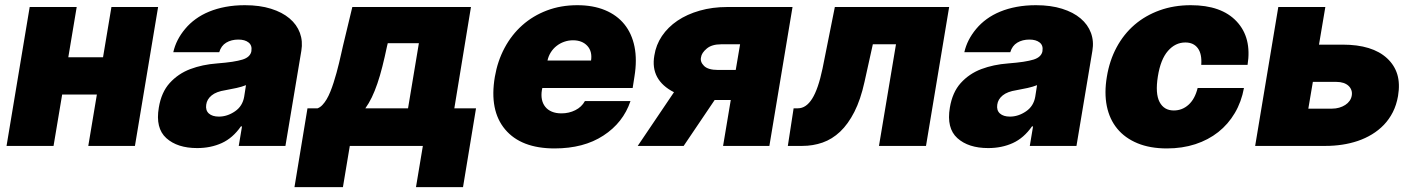

<svg xmlns="http://www.w3.org/2000/svg" viewBox="-20 -573 5556 754"><path d="M96.6 -545.5H281.2L248.2 -348H384.6L417.6 -545.5H600.9L509.9 0H326.7L360.4 -201.7H224.1L190.3 0H5.7Z M603.7 -150.6Q613.6 -210.6 646.3 -246.8Q679.7 -283.7 727.3 -301.7Q774.9 -319.6 832.4 -323.9Q867.9 -326.7 892.2 -330.4Q916.5 -334.2 932.5 -339.1Q963.1 -348.7 967.3 -372.2V-373.6Q970.5 -394.9 956.1 -406.2Q941.8 -417.6 916.2 -417.6Q888.5 -417.6 868.4 -405.5Q848.4 -393.5 840.9 -367.9H660.5Q671.5 -417.3 707.4 -459.9Q725.1 -481.2 748.6 -498.2Q772 -515.3 801.3 -527.3Q830.6 -539.4 865.8 -546Q900.9 -552.6 941.8 -552.6Q1000 -552.6 1044.2 -538.7Q1088.4 -524.9 1117 -500.7Q1145.6 -476.6 1157.7 -443.9Q1169.7 -411.2 1163.4 -373.6L1100.9 0H917.6L930.4 -76.7H926.1Q894.2 -30.9 850.9 -11.2Q807.5 8.5 754.3 8.5Q676.5 8.5 633.2 -30.5Q589.8 -69.6 603.7 -150.6ZM839.5 -115.1Q872.5 -115.1 902.7 -135.7Q932.5 -155.9 938.9 -193.2L946 -238.6Q930 -232.2 909.3 -227.6Q888.5 -223 865.1 -218.8Q829.5 -213.4 811.1 -198.3Q792.6 -183.2 789.8 -161.9Q786.6 -139.6 800.2 -127.3Q813.9 -115.1 839.5 -115.1Z M1136.4 161.9 1187.5 -147.7H1227.3Q1237.6 -151.6 1246.3 -160.9Q1255 -170.1 1262.8 -183.2Q1270.6 -196.4 1277.3 -213.1Q1284.1 -229.8 1290.1 -248.6Q1296.2 -267.4 1301.5 -286.8Q1306.8 -306.1 1311.3 -324.8Q1315.7 -343.4 1319.6 -360.6Q1323.5 -377.8 1326.7 -392L1363.6 -545.5H1829.5L1764.2 -147.7H1849.4L1798.3 161.9H1613.6L1640.6 0H1353.7L1326.7 161.9ZM1414.8 -147.7H1582.4L1625 -403.4H1502.8L1500 -392Q1490.8 -348 1481.5 -311.4Q1472.3 -274.9 1462 -244.9Q1451.7 -214.8 1440.2 -190.9Q1428.6 -166.9 1414.8 -147.7Z M1923.3 -271.3Q1933.9 -333.1 1961.5 -384.8Q1989 -436.4 2030.9 -473.7Q2072.8 -511 2127.5 -531.8Q2182.2 -552.6 2247.2 -552.6Q2308.9 -552.6 2355.8 -533.2Q2402.7 -513.8 2432 -477.6Q2461.3 -441.4 2471.8 -389.6Q2482.2 -337.7 2471.6 -272.7L2464.5 -227.3H2109.7L2108 -218.8Q2104.8 -199.2 2108.1 -182.5Q2111.5 -165.8 2121.3 -153.6Q2131 -141.3 2147 -134.6Q2163 -127.8 2184.7 -127.8Q2214.5 -127.8 2239.3 -140.3Q2264.2 -152.7 2277 -176.1H2456Q2427.2 -90.9 2349.4 -40.5Q2272.4 9.9 2157.7 9.9Q2026.6 9.9 1963.8 -64.6Q1900.9 -139.2 1923.3 -271.3ZM2130 -335.2H2301.1Q2306.5 -371.1 2286.6 -392.8Q2266.3 -414.8 2230.1 -414.8Q2212 -414.8 2195.5 -408.9Q2179 -403.1 2165.7 -392.6Q2152.3 -382.1 2143.1 -367.5Q2133.9 -353 2130 -335.2Z M2484.4 0 2626.8 -210.9Q2580.3 -234.4 2560.7 -270.6Q2541.2 -306.8 2549.7 -355.1Q2556.1 -396.7 2579.5 -431.5Q2603 -466.3 2640.4 -491.7Q2677.9 -517 2727.8 -531.2Q2777.7 -545.5 2836.6 -545.5H3092.3L3001.4 0H2819.6L2849.8 -180.4H2786.6L2664.8 0ZM2744.7 -314.3Q2760.7 -298.3 2799.7 -298.3H2869.3L2886.4 -399.1H2812.5Q2775.2 -399.1 2755.3 -382.1Q2735.1 -365.1 2733 -348Q2728.7 -330.3 2744.7 -314.3Z M3073.9 0 3096.6 -147.7H3113.6Q3145.6 -147.7 3169.4 -185.4Q3193.2 -223 3210.2 -304L3258.5 -545.5H3707.4L3616.5 0H3431.8L3498.6 -399.1H3407.7L3375 -251.4Q3359.7 -181.8 3335.2 -133.7Q3310.7 -85.6 3279.3 -55.9Q3247.9 -26.3 3210.2 -13.1Q3172.6 0 3130.7 0Z M3710.2 -150.6Q3720.2 -210.6 3752.8 -246.8Q3786.2 -283.7 3833.8 -301.7Q3881.4 -319.6 3938.9 -323.9Q3974.4 -326.7 3998.8 -330.4Q4023.1 -334.2 4039.1 -339.1Q4069.6 -348.7 4073.9 -372.2V-373.6Q4077.1 -394.9 4062.7 -406.2Q4048.3 -417.6 4022.7 -417.6Q3995 -417.6 3975 -405.5Q3954.9 -393.5 3947.4 -367.9H3767Q3778.1 -417.3 3813.9 -459.9Q3831.7 -481.2 3855.1 -498.2Q3878.6 -515.3 3907.8 -527.3Q3937.1 -539.4 3972.3 -546Q4007.5 -552.6 4048.3 -552.6Q4106.5 -552.6 4150.7 -538.7Q4195 -524.9 4223.5 -500.7Q4252.1 -476.6 4264.2 -443.9Q4276.3 -411.2 4269.9 -373.6L4207.4 0H4024.1L4036.9 -76.7H4032.7Q4000.7 -30.9 3957.4 -11.2Q3914.1 8.5 3860.8 8.5Q3783 8.5 3739.7 -30.5Q3696.4 -69.6 3710.2 -150.6ZM3946 -115.1Q3979 -115.1 4009.2 -135.7Q4039.1 -155.9 4045.5 -193.2L4052.6 -238.6Q4036.6 -232.2 4015.8 -227.6Q3995 -223 3971.6 -218.8Q3936.1 -213.4 3917.6 -198.3Q3899.1 -183.2 3896.3 -161.9Q3893.1 -139.6 3906.8 -127.3Q3920.5 -115.1 3946 -115.1Z M4326.7 -271.3Q4337 -334.9 4364.9 -386.9Q4392.8 -438.9 4435.5 -475.7Q4478.3 -512.4 4534.3 -532.5Q4590.2 -552.6 4656.2 -552.6Q4777 -552.6 4836.6 -488.6Q4896.3 -424.7 4879.3 -318.2H4697.4Q4700.6 -361.2 4683.9 -383.7Q4667.3 -406.2 4634.9 -406.2Q4595.5 -406.2 4566.6 -373Q4537.6 -339.8 4527 -272.7Q4516.3 -205.6 4533.7 -172.4Q4551.1 -139.2 4589.5 -139.2Q4622.9 -139.2 4647.7 -161.8Q4672.6 -184.3 4683.2 -227.3H4865.1Q4855.1 -172.9 4829.2 -129.1Q4803.3 -85.2 4764.2 -54.3Q4725.1 -23.4 4674 -6.7Q4622.9 9.9 4562.5 9.9Q4496.1 9.9 4446.9 -10.5Q4397.7 -30.9 4367.4 -67.8Q4337 -104.8 4326.5 -156.6Q4316.1 -208.5 4326.7 -271.3Z M5000 -545.5H5184.7L5159.8 -397.7H5252.8Q5369.3 -397.7 5427.2 -344.1Q5456.3 -317.1 5467.3 -280.9Q5478.3 -244.7 5470.2 -196Q5464.1 -160.9 5449.8 -132.6Q5435.4 -104.4 5414.6 -82.7Q5393.8 -61.1 5367.7 -45.3Q5341.6 -29.5 5312.1 -19.5Q5282.7 -9.6 5250.7 -4.8Q5218.8 0 5186.1 0H4909.1ZM5210.2 -146.3Q5225.9 -146.3 5239.2 -150.2Q5252.5 -154.1 5263 -160.9Q5273.4 -167.6 5280 -177Q5286.6 -186.4 5288.4 -197.4Q5290.5 -209.2 5286.9 -219.1Q5283.4 -229 5275.4 -236.3Q5267.4 -243.6 5255.5 -247.5Q5243.6 -251.4 5228.7 -251.4H5135.7L5117.9 -146.3Z"/></svg>

Font: Inter P Black
Style: Italic
Weight: 900
Italic angle: -9.40001°
Designer: Rasmus Andersson
Foundry: rsms
Version: Version 3.018;git-588b23468